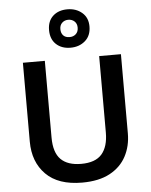

<svg xmlns="http://www.w3.org/2000/svg" viewBox="-64 -1053 876 1116"><g transform="rotate(-5 373.5 -495.5)"><path d="M659 -252Q659 -178 627.5 -118.5Q596 -59 532 -24.5Q468 10 370 10Q231 10 159 -62.5Q87 -135 87 -254V-714H215V-267Q215 -179 255 -139Q295 -99 374 -99Q457 -99 494.5 -142.5Q532 -186 532 -268V-714H659ZM371 -777Q319 -777 287 -807Q255 -837 255 -890Q255 -942 287 -971.5Q319 -1001 371 -1001Q422 -1001 456.5 -971.5Q491 -942 491 -891Q491 -837 456.5 -807Q422 -777 371 -777ZM371 -839Q393 -839 407.5 -852.5Q422 -866 422 -890Q422 -913 407.5 -926.5Q393 -940 371 -940Q350 -940 335.5 -926.5Q321 -913 321 -890Q321 -866 334 -852.5Q347 -839 371 -839Z"/></g></svg>

Font: Noto Sans Kannada SemiBold
Style: Regular
Weight: 600
Designer: Jelle Bosma - Monotype Design Team
Foundry: Monotype Imaging Inc.
Version: Version 2.005; ttfautohint (v1.8.4.7-5d5b)